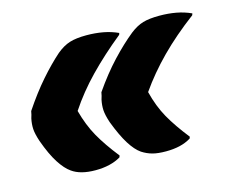

<svg xmlns="http://www.w3.org/2000/svg" viewBox="-71 -621 777 642"><g transform="rotate(-15 317.5 -300.0)"><path d="M277 -105 275 -99Q240 -78 187 -78Q135 -78 106 -99Q87 -112 68 -141.5Q49 -171 31 -221Q22 -248 21 -265Q20 -282 24 -301Q26 -307 27.5 -313Q29 -319 30 -325Q66 -379 101.5 -419.5Q137 -460 170 -489Q193 -508 215.5 -515Q238 -522 273 -522Q304 -522 331 -517Q358 -512 382 -501L380 -495Q316 -443 266.5 -392Q217 -341 180 -285Q194 -233 216.5 -193Q239 -153 277 -105ZM520 -105 518 -99Q500 -88 478.5 -83Q457 -78 431 -78Q403 -78 384.5 -83Q366 -88 349 -99Q330 -112 311.5 -141.5Q293 -171 274 -221Q265 -248 264 -265Q263 -282 267 -301Q269 -307 270.5 -313Q272 -319 273 -325Q311 -380 349.5 -421Q388 -462 424 -491Q447 -509 469 -515.5Q491 -522 526 -522Q557 -522 584 -517Q611 -512 635 -501L633 -495Q565 -444 514 -392.5Q463 -341 424 -285Q437 -233 459.5 -193Q482 -153 520 -105Z"/></g></svg>

Font: Recursive Sn Csl St Blk
Style: Italic
Weight: 900
Italic angle: -15°
Version: Version 1.079;hotconv 1.0.112;makeotfexe 2.5.65598; ttfautoh